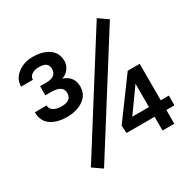

<svg xmlns="http://www.w3.org/2000/svg" viewBox="-166 -898 1082 1083"><g transform="rotate(-30 375.0 -356.5)"><path d="M30.8 -449.2Q30.8 -391.6 71 -363.3Q111.3 -335 176.3 -335Q239.7 -335 282.7 -364.5Q325.7 -394 325.7 -447.8Q325.7 -480 309.6 -502.4Q293.5 -524.9 260.3 -536.1Q289.6 -546.9 304.9 -569.3Q320.3 -591.8 320.3 -616.7Q320.3 -669.9 279.8 -698Q239.3 -726.1 175.8 -726.1Q117.7 -726.1 76.9 -694.3Q36.1 -662.6 36.1 -613.3H112.8Q112.8 -634.3 131.1 -646.5Q149.4 -658.7 177.2 -658.7Q210.9 -658.7 224.1 -646.5Q237.3 -634.3 237.3 -612.8Q237.3 -589.4 221.7 -575.7Q206.1 -562 170.9 -562H129.9V-502.4H170.9Q206.5 -502 225.1 -489.7Q243.7 -477.5 243.7 -451.7Q243.7 -427.7 228 -415Q212.4 -402.3 178.7 -402.3Q146.5 -402.3 127 -414.8Q107.4 -427.2 107.4 -449.2ZM659.7 -691.9 598.6 -734.4 148.9 -21.5 210 21ZM420.4 -89.4H732.4V-152.8H494.1L585.4 -279.8L662.1 -390.1H601.6L417 -139.2ZM679.7 -390.1H603V0H679.7Z"/></g></svg>

Font: Roboto Flex
Style: Regular
Weight: 400
Designer: Berlow after Robertson
Foundry: Google
Version: Version 3.200;gftools[0.9.32]